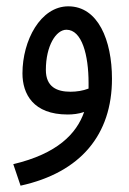

<svg xmlns="http://www.w3.org/2000/svg" viewBox="-20 -357 409 607"><path d="M45 230C236 188 334 68 334 -108C334 -230 290 -337 196 -337C108 -337 51 -229 51 -125C51 -60 85 5 194 5C210 5 229 3 246 -3C222 66 161 129 22 162ZM125 -136C125 -212 157 -263 190 -263C239 -263 260 -183 260 -95C260 -89 260 -83 260 -77C242 -70 222 -67 203 -67C160 -67 125 -82 125 -136Z"/></svg>

Font: Noto Sans Arabic UI XCn
Style: Regular
Weight: 400
Width: 2
Designer: Monotype Design Team, Nadine Chahine and Nizar Qandah
Foundry: Monotype Imaging Inc.
Version: Version 2.010